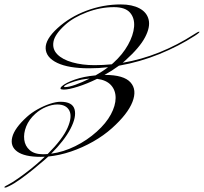

<svg xmlns="http://www.w3.org/2000/svg" viewBox="-120 -704 917 863"><path d="M-97.7 139.2Q-99.6 139.2 -100.1 137.7Q-100.6 136.2 -98.6 134.8Q-96.7 132.8 -94 131.6Q-91.3 130.4 -85.9 127.4Q-66.9 117.7 -38.8 98.1Q-10.7 78.6 17.6 55.9Q45.9 33.2 65.4 15.1Q69.3 11.2 73.5 7.6Q77.6 3.9 81.1 0.5Q76.7 0.5 72.3 0.7Q67.9 1 63 1Q-9.8 1 -42.5 -22.7Q-75.2 -46.4 -64.9 -87.4Q-54.7 -128.4 1.5 -179.2Q21.5 -197.3 48.8 -212.6Q76.2 -228 104 -237.3Q131.8 -246.6 151.9 -246.6Q205.6 -246.6 215.1 -212.6Q224.6 -178.7 196.8 -125.2Q168.9 -71.8 109.9 -13.2Q164.6 -20.5 218 -46.9Q271.5 -73.2 314.9 -112.3Q356.9 -149.9 378.2 -189.5Q399.4 -229 399.7 -263.4Q399.9 -297.9 379.2 -321Q358.4 -344.2 316.4 -349.6Q270.5 -327.1 229.5 -314.2Q188.5 -301.3 167 -301.3Q141.6 -301.3 158.7 -316.9Q175.8 -332 216.1 -346.2Q256.3 -360.4 309.6 -365.2Q324.2 -373.5 338.6 -382.8Q353 -392.1 365.7 -401.9Q325.2 -397 280.3 -397Q188.5 -397 137.7 -421.1Q86.9 -445.3 85.2 -486.3Q83.5 -527.3 138.7 -577.6Q193.8 -627.9 268.8 -656Q343.8 -684.1 422.9 -684.1Q473.6 -684.1 506.8 -666.5Q540 -648.9 548.1 -615.7Q556.2 -582.5 532 -536.4Q507.8 -490.2 444.3 -433.1Q440.9 -430.2 437.7 -427.2Q434.6 -424.3 431.6 -421.9Q514.6 -436 595.7 -468.5Q676.8 -501 752.4 -549.8Q769.5 -561.5 775.4 -561.5Q779.3 -561.5 772.9 -555.7Q771 -554.2 766.4 -550.5Q761.7 -546.9 756.3 -543.5Q684.1 -496.6 596.4 -460.9Q508.8 -425.3 414.6 -408.7Q382.8 -385.3 349.6 -367.2H352.5Q436.5 -367.2 466.6 -333.7Q496.6 -300.3 475.3 -245.8Q454.1 -191.4 383.3 -127.9Q346.2 -94.7 298.6 -67.6Q251 -40.5 199 -22.9Q147 -5.4 97.2 -0.5L81.5 13.7Q60.1 32.2 30.8 56.2Q1.5 80.1 -27.8 101.1Q-57.1 122.1 -78.6 132.3Q-87.9 137.2 -91.6 138.2Q-95.2 139.2 -97.7 139.2ZM304.7 -411.1Q324.2 -411.1 343.5 -412.1Q362.8 -413.1 382.3 -415L390.1 -421.9Q431.2 -459 455.3 -502.2Q479.5 -545.4 482.7 -584Q485.8 -622.6 464.4 -647.2Q442.9 -671.9 392.1 -671.9Q331.1 -671.9 270.3 -648.7Q209.5 -625.5 172.9 -592.3Q126.5 -550.3 120.4 -516.8Q114.3 -483.4 137.7 -459.7Q161.1 -436 205.6 -423.6Q250 -411.1 304.7 -411.1ZM171.9 -312.5Q189 -312.5 218.8 -323Q248.5 -333.5 282.7 -350.6Q248 -348.6 214.1 -337.6Q180.2 -326.7 170.4 -318.4Q164.6 -312.5 171.9 -312.5ZM73.2 -10.7Q78.6 -10.7 84 -11Q89.4 -11.2 94.2 -11.7Q161.6 -79.1 183.6 -129.2Q205.6 -179.2 191.7 -206.8Q177.7 -234.4 137.2 -234.4Q114.7 -234.4 87.6 -223.4Q60.5 -212.4 38.6 -192.4Q10.3 -167 -2.2 -135.7Q-14.6 -104.5 -11 -75.9Q-7.3 -47.4 13.7 -29.1Q34.7 -10.7 73.2 -10.7Z"/></svg>

Font: Pinyon Script
Style: Regular
Weight: 400
Designer: Nicole Fally, Eben Sorkin
Foundry: Sorkin Type Co.
Version: Version 1.008; ttfautohint (v1.8.4.7-5d5b)